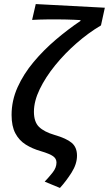

<svg xmlns="http://www.w3.org/2000/svg" viewBox="-20 -738 536 945"><path d="M275 187 200 156Q221 134 239.5 110.5Q258 87 258 62Q258 43 241.5 31Q225 19 181 6Q139 -6 106.5 -26.5Q74 -47 55.5 -82Q37 -117 37 -172Q37 -243 66.5 -308.5Q96 -374 145.5 -433Q195 -492 255 -543Q315 -594 376 -635V-639Q348 -641 304.5 -642Q261 -643 216.5 -642.5Q172 -642 138 -640L156 -718L496 -700L477 -613Q416 -577 357.5 -526Q299 -475 251.5 -416.5Q204 -358 175.5 -299Q147 -240 147 -188Q147 -138 172 -113.5Q197 -89 248 -74Q307 -57 333 -35Q359 -13 359 28Q359 69 332.5 111Q306 153 275 187Z"/></svg>

Font: Source Sans 3 Semibold
Style: Italic
Weight: 600
Italic angle: -11°
Designer: Paul D. Hunt
Foundry: Adobe
Version: Version 3.052;hotconv 1.1.0;makeotfexe 2.6.0